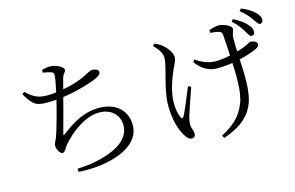

<svg xmlns="http://www.w3.org/2000/svg" viewBox="-108 -1099 2216 1444"><g transform="rotate(-15 1000.0 -377.0)"><path d="M351.3 15.6 354.1 40.9C581.8 55.5 838.1 -14.7 838.1 -195.4C838.1 -295.9 769.2 -385.1 621.6 -385.1C516.9 -385.1 428.3 -338 334.6 -266.6C312.6 -249.2 312.7 -254.3 318.7 -276.6C335.4 -336.8 372.7 -473.6 392.1 -550.5C406.3 -605.7 415.5 -642.8 423.7 -672C432.1 -703.4 452.4 -709.1 452.4 -729C452.4 -751.9 394 -781.7 349 -781.7C328.5 -781.7 307.9 -777.5 285.8 -771.9L286.6 -749.9C311.8 -746 331.2 -741.9 347 -736.5C363.2 -730.8 368.8 -725.6 367.3 -706.5C365.7 -679.2 352 -608.9 338.2 -549.9C321.8 -479.1 278.2 -312.4 254.6 -252.4C240.4 -216.2 233.2 -212.2 233.2 -195.8C233.2 -165.2 254.8 -127.8 274.6 -127.8C294 -127.8 309.2 -166.2 324 -182.9C395.9 -265 507.4 -350.9 618.1 -350.9C701.3 -350.9 769.9 -299.9 769.9 -212.1C769.9 -140.7 724.1 -60.9 546.5 -12.8C494 2.1 428.4 13.2 351.3 15.6ZM267.4 -523.9C422.9 -523.9 580.1 -574.8 635.8 -595.3C671.6 -609 698.6 -625.6 698.6 -643.2C698.6 -666.5 670.2 -674.1 649.4 -674.1C633.2 -674.1 612.9 -661.1 575.8 -642.3C508.1 -608.3 376.4 -575.9 276.9 -575.9C211.7 -575.9 171.6 -590.4 114.2 -646.4L95.8 -633C153.1 -531.7 183.3 -523.9 267.4 -523.9Z M1874.4 -610.8C1888.7 -610 1899.5 -618.1 1900.3 -634.1C1901.9 -653.9 1894.2 -673.4 1871.8 -697.4C1849.2 -723.1 1818.4 -745.2 1771.3 -769.1L1756.8 -752.6C1796.4 -718.9 1815.6 -688.7 1832.2 -663.3C1849.7 -636 1858.9 -611.6 1874.4 -610.8ZM1466 56.3 1477.5 77.2C1583.2 40.3 1667.8 -7.4 1713.8 -106.9C1761.1 -204.6 1746.4 -378.9 1741.4 -483.1C1738.6 -538 1736.4 -597.7 1737.2 -629.2C1737.8 -664.8 1752.8 -682.9 1752.8 -698.6C1752.8 -724.6 1690.9 -751.3 1652.9 -751.3C1634.5 -751.3 1600.3 -742.9 1578.7 -734.5L1580.7 -713.1C1602.8 -710.9 1630.1 -708.7 1646.6 -703C1661.5 -698.9 1667.5 -692.6 1669.8 -671.2C1673.4 -637.4 1678.4 -537.2 1681.2 -474.6C1685.8 -375.3 1695.3 -225.2 1656.6 -135.8C1618.7 -40.2 1555.5 8.2 1466 56.3ZM1241.4 18.4C1257.8 18.4 1270.3 8.6 1270.3 -9.3C1270.3 -42.7 1255.2 -55.1 1255.2 -85.4C1255.2 -107.2 1260.4 -129.9 1266.8 -152.6C1276.8 -186.8 1312.5 -289.6 1336.8 -358.5L1314.3 -368.9C1286.3 -299.8 1240.3 -188.1 1223.7 -158.7C1215.5 -143.5 1207.6 -143.7 1199.8 -159.1C1188.7 -182 1178.6 -218.3 1178.6 -275C1178.6 -361.8 1215.3 -458.7 1244.1 -523.4C1258.6 -554.5 1274.8 -582.8 1274.8 -605.1C1274.8 -649.5 1227.4 -698.5 1205.6 -714.9C1190.3 -725.6 1176.9 -734 1152.9 -744.2L1138.8 -729.5C1176.4 -689.4 1198.9 -658.2 1198.9 -621.3C1198.9 -551.5 1132.8 -395.7 1132.8 -268.7C1132.8 -137.5 1165.9 -61.7 1193.5 -17.8C1206.1 2.1 1221.3 18.4 1241.4 18.4ZM1565.4 -441.6C1692.9 -441.6 1819.1 -480.2 1876.3 -506.2C1896.9 -515.5 1904.7 -524.4 1904.7 -540.3C1904.7 -560.1 1874.2 -570.6 1854 -570.6C1845.8 -570.6 1835.3 -560 1796.4 -544.4C1743.3 -522.8 1641.8 -496.3 1567.2 -496.3C1511.9 -496.3 1467.4 -513.7 1413 -550.6L1399.5 -533.3C1450.6 -464.3 1506.2 -441.6 1565.4 -441.6ZM1958.9 -681.7C1973.6 -681.7 1983.1 -689.7 1983.8 -705.3C1985.4 -725.9 1976.3 -744.7 1952.1 -768.4C1928.1 -792 1897.7 -810 1849.6 -830.9L1835.3 -814.4C1877 -780.8 1896.6 -756.1 1913.7 -732.5C1932.5 -706.6 1944.8 -681.7 1958.9 -681.7Z"/></g></svg>

Font: Source Han Serif CN VF
Style: Regular
Weight: 250
Designer: Ryoko NISHIZUKA 西塚涼子 (kana & ideographs); Frank Grießhammer (Latin, Greek & Cyrillic); Wenlong ZHANG 张文龙 (bopomofo); San
Foundry: Adobe
Version: Version 2.002;hotconv 1.1.0;makeotfexe 2.6.0